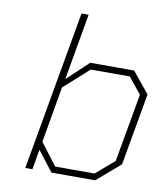

<svg xmlns="http://www.w3.org/2000/svg" viewBox="-83 -805 751 874"><g transform="rotate(10 293.0 -368.5)"><path d="M93 0 223 -737H256L202 -430L301 -523H504L583 -426L524 -93L416 0H214L142 -93L126 0ZM226 -30H408L493 -103L549 -419L489 -493H309L194 -390L149 -131Z"/></g></svg>

Font: Tomorrow ExtraLight
Style: Italic
Weight: 275
Italic angle: -10°
Designer: Tony de Marco, Monica Rizzolli
Foundry: Just in Type
Version: Version 2.002